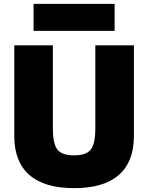

<svg xmlns="http://www.w3.org/2000/svg" viewBox="-20 -965 768 995"><path d="M364 10Q210 10 132 -58.5Q54 -127 54 -260V-730H254V-300Q254 -220 277.5 -190Q301 -160 364 -160Q427 -160 450.5 -190Q474 -220 474 -300V-730H674V-260Q674 -127 596 -58.5Q518 10 364 10ZM154 -805V-945H574V-805Z"/></svg>

Font: M PLUS 1 Black
Style: Regular
Weight: 900
Designer: Coji Morishita
Foundry: UNDERFOREST DESIGN
Version: Version 1.001